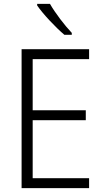

<svg xmlns="http://www.w3.org/2000/svg" viewBox="-20 -1060 534 987"><path d="M237 -1040H171V-1032C200 -989 265 -920 311 -881H349V-891C312 -930 263 -994 237 -1040ZM438 -93V-144H148V-442H421V-493H148V-756H438V-807H91V-93Z"/></svg>

Font: Noto Sans Kannada UI SemiCondensed Light
Style: Regular
Weight: 300
Width: 4
Designer: Jelle Bosma - Monotype Design Team
Foundry: Monotype Imaging Inc.
Version: Version 2.005